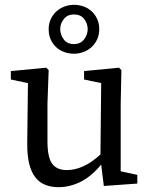

<svg xmlns="http://www.w3.org/2000/svg" viewBox="-20 -762 624 797"><path d="M550 -36V0L411 10L400 -79Q359 -29 314 -7Q269 15 223 15Q193 15 168.5 5.5Q144 -4 127 -25.5Q110 -47 101.5 -81Q93 -115 93 -165L96 -417L25 -432V-467L172 -481L182 -471L177 -331V-176Q177 -109 196.5 -82.5Q216 -56 257 -56Q327 -56 397 -121L400 -417L329 -432V-467L474 -481L484 -471L481 -331V-51ZM287 -579Q314 -579 329 -598.5Q344 -618 344 -641Q344 -664 329.5 -683Q315 -702 287 -702Q260 -702 245 -683Q230 -664 230 -641Q230 -618 244.5 -598.5Q259 -579 287 -579ZM287 -539Q267 -539 248 -545.5Q229 -552 214.5 -565Q200 -578 191 -597Q182 -616 182 -641Q182 -664 191 -683Q200 -702 214.5 -715Q229 -728 248 -735Q267 -742 287 -742Q307 -742 326 -735.5Q345 -729 359.5 -716Q374 -703 383 -684Q392 -665 392 -641Q392 -617 383 -598Q374 -579 359.5 -566Q345 -553 326 -546Q307 -539 287 -539Z"/></svg>

Font: SourceSerifPro
Style: Book
Weight: 400
Designer: Frank Grießhammer
Foundry: Adobe Systems Incorporated
Version: Version 1.014;PS Version 1.0;hotconv 1.0.73;makeotf.lib2.5.5